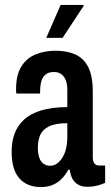

<svg xmlns="http://www.w3.org/2000/svg" viewBox="-20 -744 447 776"><path d="M145 12Q117 12 95 3Q73 -6 57.5 -24Q42 -42 34.5 -69Q27 -96 27 -131Q27 -170 38.5 -202.5Q50 -235 76 -259.5Q102 -284 145.5 -297.5Q189 -311 252 -311V-382Q252 -404 246 -419.5Q240 -435 228 -444Q216 -453 199 -453Q175 -453 163 -442Q151 -431 146.5 -413.5Q142 -396 142 -374V-366H46Q45 -370 45 -374.5Q45 -379 45 -384Q45 -440 65.5 -474Q86 -508 122.5 -523.5Q159 -539 205 -539Q249 -539 283 -524.5Q317 -510 336 -474Q355 -438 355 -372V-108Q355 -92 361.5 -83.5Q368 -75 381 -75H405V-5Q390 2 371.5 6.5Q353 11 334 11Q311 11 295.5 2Q280 -7 272 -23Q264 -39 262 -58H256Q246 -39 231 -23Q216 -7 195 2.5Q174 12 145 12ZM184 -74Q197 -74 209 -82Q221 -90 231 -105Q241 -120 246.5 -141.5Q252 -163 252 -191V-246Q202 -246 176.5 -232.5Q151 -219 142 -197Q133 -175 133 -148Q133 -124 138.5 -107.5Q144 -91 155.5 -82.5Q167 -74 184 -74ZM167 -591 225 -724H318V-720L233 -591Z"/></svg>

Font: Archivo ExtraCondensed SemiBold
Style: Regular
Weight: 600
Width: 2
Designer: Hector Gatti
Foundry: Omnibus-Type
Version: Version 2.001